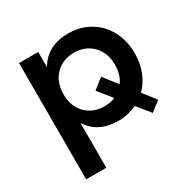

<svg xmlns="http://www.w3.org/2000/svg" viewBox="-164 -694 1030 1041"><g transform="rotate(-30 351.0 -173.0)"><path d="M576 -64 638 15 577 63 511 -19Q457 7 395 7Q269 7 210 -86V194H84V-534H204V-439Q262 -540 395 -540Q467 -540 526.5 -506Q586 -472 620 -409.5Q654 -347 654 -266Q654 -204 633.5 -152.5Q613 -101 576 -64ZM436 -112 368 -197 432 -247 499 -162Q530 -204 530 -266Q530 -342 484.5 -388Q439 -434 369 -434Q299 -434 253.5 -388Q208 -342 208 -266Q208 -190 253.5 -144.5Q299 -99 369 -99Q407 -99 436 -112Z"/></g></svg>

Font: mBank SemiBold
Style: Regular
Weight: 600
Designer: Julieta Ulanovsky
Foundry: Julieta Ulanovsky
Version: Version 7.200